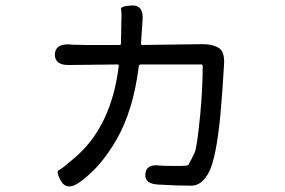

<svg xmlns="http://www.w3.org/2000/svg" viewBox="-20 -628 1040 700"><path d="M268 38Q224 68 203 33Q183 -2 194.5 -7.5Q206 -13 249 -50Q386 -164 413 -388Q414 -393 409 -393L232 -391Q180 -390 180 -429Q181 -469 234 -466L246 -465Q271 -464 296 -464H416Q421 -464 421 -469L422 -523Q423 -549 423 -575Q423 -583 421 -594.5Q419 -606 461 -608Q503 -610 500 -557L494 -469Q494 -464 499 -464L716 -467Q750 -468 775 -455Q799 -442 797 -397Q792 -303 783 -203Q768 -53 742.5 -2Q717 49 677 49Q650 49 623 48L559 45Q506 43 510 6Q513 -32 566 -24Q574 -23 631 -23Q665 -23 667 -27Q679 -49 690 -72Q698 -90 710 -210Q719 -306 719 -388Q719 -393 714 -393H494Q487 -393 486 -386Q466 -227 406.5 -122Q347 -17 268 38Z"/></svg>

Font: Resource Han Rounded JP
Style: Regular
Weight: 400
Designer: Cyano Hao (round all glyphs); Ryoko NISHIZUKA 西塚涼子 (kana, bopomofo & ideographs); Paul D. Hunt (Latin, Greek & Cyrillic)
Foundry: Cyano Hao
Version: 0.990